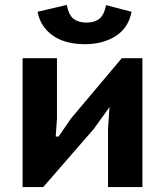

<svg xmlns="http://www.w3.org/2000/svg" viewBox="-20 -762 672 782"><path d="M420 -237 426 -326 363 -238 156 0H72V-525H212V-278L207 -206H219Q231 -223 243.5 -242Q256 -261 268 -278L476 -525H560V0H420ZM252 -742Q260 -700 280 -685Q300 -670 332 -670Q365 -670 384.5 -685.5Q404 -701 412 -741L516 -714Q503 -648 451 -615Q399 -582 327 -582Q292 -582 260.5 -589Q229 -596 203 -612Q177 -628 158.5 -653Q140 -678 133 -714Z"/></svg>

Font: PT Sans Caption
Style: Bold
Weight: 700
Designer: A.Korolkova, O.Umpeleva, V.Yefimov
Foundry: ParaType Ltd
Version: Version 2.003W OFL